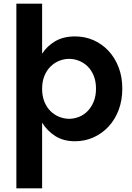

<svg xmlns="http://www.w3.org/2000/svg" viewBox="-20 -760 718 1044"><path d="M209 -468Q236 -510 280.5 -536Q325 -562 388 -562Q442 -562 488.5 -541.5Q535 -521 570 -483.5Q605 -446 625 -394Q645 -342 645 -278Q645 -214 625 -161.5Q605 -109 570 -71.5Q535 -34 488.5 -13Q442 8 388 8Q325 8 281 -20Q237 -48 209 -93V264H69V-740H209ZM502 -278Q502 -318 489.5 -348.5Q477 -379 456.5 -399Q436 -419 409.5 -429.5Q383 -440 356 -440Q329 -440 302.5 -429.5Q276 -419 255 -398.5Q234 -378 221.5 -347.5Q209 -317 209 -277Q209 -237 221.5 -206.5Q234 -176 255 -155.5Q276 -135 302.5 -124.5Q329 -114 356 -114Q383 -114 409.5 -124.5Q436 -135 456.5 -156Q477 -177 489.5 -207.5Q502 -238 502 -278Z"/></svg>

Font: Poppins SemiBold
Style: Regular
Weight: 600
Designer: Ninad Kale (Devanagari), Jonny Pinhorn (Latin)
Foundry: Indian Type Foundry
Version: Version 3.002 2017